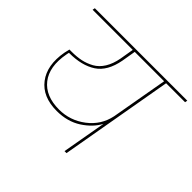

<svg xmlns="http://www.w3.org/2000/svg" viewBox="-170 -950 1160 1160"><g transform="rotate(45 410.0 -370.0)"><path d="M310 -154Q404 -154 479.5 -211.5Q555 -269 574 -361L638 -724H387L372 -635Q352 -526 285.5 -482.5Q219 -439 113 -439H110Q109 -435 107.5 -428.5Q106 -422 106 -420Q83 -296 138.5 -225Q194 -154 310 -154ZM27 -724 30 -740H820L817 -724H655L528 0H511L561 -283Q530 -224 463.5 -181Q397 -138 306 -138Q185 -138 126 -215Q67 -292 90 -420Q94 -441 98 -455H116Q161 -455 196.5 -462.5Q232 -470 265.5 -488.5Q299 -507 322 -544Q345 -581 355 -635L370 -724Z"/></g></svg>

Font: Poppins Thin
Style: Italic
Weight: 250
Italic angle: -10°
Designer: Ninad Kale (Devanagari), Jonny Pinhorn (Latin)
Foundry: Indian Type Foundry
Version: Version 3.200;PS 1.000;hotconv 16.6.54;makeotf.lib2.5.65590